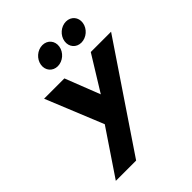

<svg xmlns="http://www.w3.org/2000/svg" viewBox="-283 -948 1364 1364"><g transform="rotate(-45 399.0 -265.5)"><path d="M594 -513 431.8 -250 329 -513H125L301.7 -80L72.7 260H276.7L798 -513ZM622.5 -791C571.5 -791 524.3 -750 516.5 -699C508.7 -648 543.4 -607 594.4 -607C645.4 -607 692.7 -648 700.5 -699C708.3 -750 673.5 -791 622.5 -791ZM385.5 -791C334.5 -791 287.3 -750 279.5 -699C271.7 -648 306.4 -607 357.4 -607C408.4 -607 455.7 -648 463.5 -699C471.3 -750 436.5 -791 385.5 -791Z"/></g></svg>

Font: Sztylet
Style: BdObl
Weight: 700
Foundry: Cannot Into Space Fonts, PlusOne Fonts
Version: Version 0.12